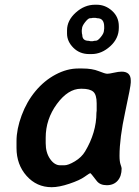

<svg xmlns="http://www.w3.org/2000/svg" viewBox="-20 -800 581 800"><path d="M321.8 -681.2 320.8 -674.8V-665.5L321.3 -664.1V-660.6Q322.8 -656.2 322.8 -654.8Q322.8 -629.9 349.6 -629.9L356.9 -628.4H366.7Q372.6 -630.4 380.1 -630.4Q387.7 -630.4 400.4 -646Q413.1 -661.6 413.1 -672.9L414.1 -680.7V-688.5Q414.1 -724.1 385.3 -724.1L377.4 -725.6H366.7Q362.3 -724.1 355 -724.1Q347.7 -724.1 334.7 -707.8Q321.8 -691.4 321.8 -681.2ZM170.4 -226.1V-203.1Q170.4 -164.1 188.7 -137.7Q207 -111.3 231 -111.3H248Q264.6 -111.3 292.2 -127.9Q319.8 -144.5 334.5 -168.9Q381.8 -248 381.8 -330.1L382.8 -338.9V-369.1Q382.8 -405.8 368.4 -418Q354 -430.2 321.3 -430.2H316.9Q263.7 -430.2 217 -366.7Q170.4 -303.2 170.4 -226.1ZM259.3 -660.2V-673.8Q259.3 -714.8 295.7 -747.6Q332 -780.3 376 -780.3H382.8Q418.9 -780.3 447 -754.9Q475.1 -729.5 475.1 -690.9V-684.1Q475.1 -639.6 439.2 -607.2Q403.3 -574.7 361.8 -574.7H351.6Q312 -574.7 285.6 -601.1Q259.3 -627.4 259.3 -660.2ZM305.7 -514.6H323.7Q363.8 -514.6 390.9 -503.7Q418 -492.7 426.8 -492.7Q435.5 -492.7 454.8 -497.1Q474.1 -501.5 486.8 -501.5Q524.9 -501.5 524.9 -464.4V-456.5Q524.9 -441.4 501.5 -333Q478 -224.6 478 -150.9Q478 -127 482.4 -114.5Q486.8 -102.1 486.8 -98.1Q486.8 -65.9 470.2 -47.1Q453.6 -28.3 425 -28.3Q396.5 -28.3 382.8 -46.4Q358.4 -78.6 356 -78.6Q353.5 -78.6 332.8 -63.7Q312 -48.8 269 -34.4Q226.1 -20 195.3 -20Q132.8 -20 90.8 -67.1Q48.8 -114.3 48.8 -183.6V-211.9Q48.8 -261.7 70.1 -319.1Q91.3 -376.5 127.9 -420.4Q164.6 -464.4 211.9 -489.5Q259.3 -514.6 305.7 -514.6Z"/></svg>

Font: Averia Sans Libre
Style: Bold Italic
Weight: 700
Italic angle: -6.90001°
Version: Version 1.002